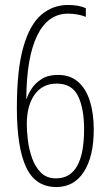

<svg xmlns="http://www.w3.org/2000/svg" viewBox="-20 -741 441 774"><path d="M48 -306Q48 -460 74 -551Q100 -642 146.5 -681.5Q193 -721 254 -721Q297 -721 326 -708V-673Q312 -679 292.5 -682.5Q273 -686 255 -686Q173 -686 130 -598Q87 -510 86 -342H87Q93 -361 107.5 -383.5Q122 -406 148 -422.5Q174 -439 214 -439Q263 -439 295 -411Q327 -383 342.5 -333Q358 -283 358 -219Q358 -111 318.5 -49Q279 13 207 13Q123 13 85.5 -66.5Q48 -146 48 -306ZM206 -22Q319 -22 319 -220Q319 -304 294.5 -354Q270 -404 209 -404Q151 -404 119.5 -359.5Q88 -315 88 -241Q88 -212 92.5 -175Q97 -138 109.5 -103Q122 -68 145 -45Q168 -22 206 -22Z"/></svg>

Font: Noto Sans Myanmar UI ExtraCondensed ExtraLight
Style: Regular
Weight: 200
Width: 2
Designer: Monotype Design Team
Foundry: Monotype Imaging Inc.
Version: Version 2.103; ttfautohint (v1.8.4.7-5d5b)